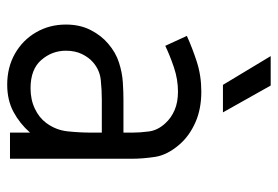

<svg xmlns="http://www.w3.org/2000/svg" viewBox="-140 -630 778 538"><g transform="rotate(90 249.0 -361.0)"><path d="M236.8 -536.1Q285.6 -536.1 323 -519.5Q360.4 -502.9 384.3 -475.6Q414.6 -440.9 419.7 -406Q424.8 -371.1 424.8 -343.3V0H351.6V-56.2Q326.2 -27.3 293.5 -9.8Q260.7 7.8 217.3 7.8Q168.5 7.8 130.4 -13.9Q92.3 -35.6 70.6 -73Q48.8 -110.4 48.8 -156.7Q48.8 -195.8 64 -225.6Q79.1 -255.4 102.1 -274.9Q127 -296.4 155.3 -305.4Q183.6 -314.5 210.7 -316.2Q237.8 -317.9 258.8 -317.9H351.6V-343.3Q351.6 -363.8 348.4 -388.9Q345.2 -414.1 325.2 -435.5Q310.5 -451.7 288.6 -461.2Q266.6 -470.7 236.8 -470.7Q202.6 -470.7 169.2 -459.5Q135.7 -448.2 108.4 -435.1L80.6 -495.6Q113.8 -510.7 152.8 -523.4Q191.9 -536.1 236.8 -536.1ZM258.8 -257.3Q232.4 -257.3 204.3 -254.4Q176.3 -251.5 154.8 -232.9Q141.1 -221.2 131.6 -201.9Q122.1 -182.6 122.1 -156.7Q122.1 -117.7 148.2 -87.6Q174.3 -57.6 227.1 -57.6Q259.3 -57.6 284.4 -69.6Q309.6 -81.5 324.2 -101.1Q344.7 -128.4 348.1 -162.1Q351.6 -195.8 351.6 -228.5V-257.3ZM137.2 -730.5H219.7L294.9 -596.7H217.8Z"/></g></svg>

Font: Gidole
Style: Regular
Weight: 400
Version: Version 2.100; ttfautohint (v1.8.4.7-5d5b)